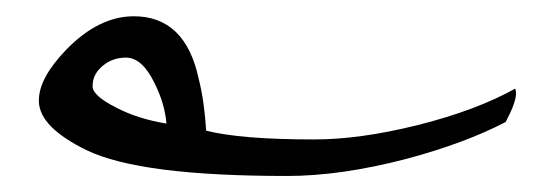

<svg xmlns="http://www.w3.org/2000/svg" viewBox="-20 -271 688 236"><path d="M613.3 -162.1Q614.3 -159.2 614.3 -156.2Q614.3 -145 601.6 -121.1Q552.2 -95.2 479.5 -75.7Q398.9 -54.7 333 -54.7Q242.7 -54.7 181.4 -62.5Q120.1 -70.3 86.4 -86.4Q29.3 -114.3 27.8 -145.5V-147.9Q27.8 -174.8 61 -209.5Q101.1 -251 144.5 -251Q207.5 -251 224.1 -174.8Q228 -159.2 230.2 -143.1Q232.4 -127 233.4 -110.4Q275.9 -99.6 366.2 -99.6Q422.4 -99.6 493.2 -117.2Q565.4 -135.3 613.3 -162.1ZM184.6 -119.1Q182.6 -143.6 169.9 -168.9Q154.8 -200.2 134.8 -200.2Q118.2 -200.2 106 -189.9Q93.8 -179.7 93.8 -165Q93.8 -153.3 123 -138.7Q148.9 -125 184.6 -119.1Z"/></svg>

Font: Scheherazade Urdu
Style: Regular
Weight: 400
Designer: SIL International
Foundry: SIL International
Version: Version 1.005 (build 117/117)